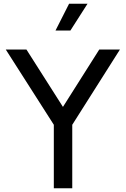

<svg xmlns="http://www.w3.org/2000/svg" viewBox="-20 -1011 675 1031"><path d="M269 -341 11 -745H122L318 -437L513 -745H624L368 -341V0H269ZM351 -991H450L358 -847H278Z"/></svg>

Font: Evergrow Sans 
Style: Medium
Weight: 500
Foundry: 10Web
Version: Version 1.000